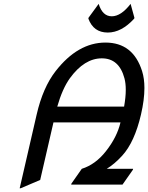

<svg xmlns="http://www.w3.org/2000/svg" viewBox="-20 -971 780 1010"><path d="M83.5 19.5 172.9 -368.7Q205.6 -510.7 272.5 -596.7Q389.6 -747.1 534.7 -747.1Q680.2 -747.1 727.5 -596.7Q739.7 -558.1 739.7 -507.8Q739.7 -446.3 721.7 -368.7Q688 -223.6 623 -152.3Q582.5 -107.9 541.5 -83H680.2L679.2 -78.1L624.5 0H354.5L355.5 -4.9L410.2 -83Q481.9 -105.5 536.6 -174.8Q595.7 -249.5 613.8 -327.1H261.2L191.4 -24.4L88.4 19.5ZM281.2 -410.2H632.8Q641.6 -460 641.6 -498.5Q641.6 -532.7 634.8 -558.6Q606.9 -664.1 515.6 -664.1Q423.8 -664.1 347.7 -559.6Q308.1 -504.4 281.2 -410.2ZM444.8 -873 445.8 -877.9 499 -950.7Q519 -885.3 567.9 -885.3Q616.7 -885.3 667 -950.7L687 -877.9L686 -873Q619.1 -799.8 546.9 -799.8Q471.7 -799.8 444.8 -873Z"/></svg>

Font: Nova Script
Style: Regular
Weight: 400
Italic angle: -13°
Version: Version 2.001